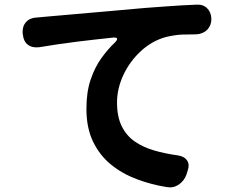

<svg xmlns="http://www.w3.org/2000/svg" viewBox="-20 -765 1040 822"><path d="M77 -623Q75 -652 91.5 -670.5Q108 -689 137 -690Q144 -691 154 -691.5Q164 -692 170 -693Q212 -697 278 -702.5Q344 -708 427 -715.5Q510 -723 601 -731Q653 -735 690 -737.5Q727 -740 757.5 -742Q788 -744 820 -745Q849 -747 866.5 -730Q884 -713 885 -684Q885 -656 867.5 -638Q850 -620 821 -618Q788 -618 760 -617Q732 -616 692 -607Q632 -591 584 -547Q536 -503 508.5 -444.5Q481 -386 481 -326Q481 -265 501.5 -224Q522 -183 558 -158.5Q594 -134 641 -120.5Q688 -107 740 -100Q769 -96 781 -78Q793 -60 783 -33L778 -17Q768 10 745 25.5Q722 41 694 36Q626 25 564 1.5Q502 -22 454 -61.5Q406 -101 378 -159.5Q350 -218 350 -299Q350 -371 368 -424Q386 -477 414 -516Q442 -555 473 -584Q494 -607 463 -604Q387 -596 309.5 -586.5Q232 -577 149 -563Q119 -559 100 -573Q81 -587 78 -616Z"/></svg>

Font: Chiron GoRound TC
Style: Bold
Weight: 700
Designer: Ryoko NISHIZUKA 西塚涼子 (kana, bopomofo & ideographs); Paul D. Hunt (Latin, Greek & Cyrillic); Sandoll Communications 산돌커뮤니
Foundry: Adobe
Version: Version 1.000;hotconv 1.1.1;makeotfexe 2.6.0